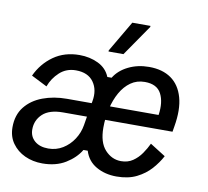

<svg xmlns="http://www.w3.org/2000/svg" viewBox="-79 -787 958 886"><g transform="rotate(10 400.0 -344.0)"><path d="M174.2 11.7Q129.2 11.7 92.1 -5.4Q55 -22.5 32.5 -54.2Q10 -85.8 10 -129.2Q10 -186.7 40.4 -225Q70.8 -263.3 122.1 -282.5Q173.3 -301.7 235 -301.7H350.8L352.5 -310.8Q362.5 -365 336.2 -401.7Q310 -438.3 253.3 -438.3Q208.3 -438.3 177.1 -409.6Q145.8 -380.8 131.7 -341.7L57.5 -379.2Q85 -438.3 136.2 -474.6Q187.5 -510.8 257.5 -510.8Q305.8 -510.8 345.4 -491.7Q385 -472.5 400.8 -433.3H420.8Q443.3 -470 486.7 -491.2Q530 -512.5 583.3 -512.5Q645.8 -512.5 686.7 -483.8Q727.5 -455 743.3 -399.2Q759.2 -343.3 745 -261.7L740.8 -236.7H392.5L402.5 -301.7H664.2Q673.3 -362.5 652.9 -401.7Q632.5 -440.8 575.8 -440.8Q538.3 -440.8 510 -420.8Q481.7 -400.8 462.5 -366.7Q443.3 -332.5 433.3 -289.6Q423.3 -246.7 423.3 -200Q423.3 -130.8 455 -96.2Q486.7 -61.7 530 -61.7Q561.7 -61.7 585 -77.5Q608.3 -93.3 625 -117.5Q641.7 -141.7 652.5 -165L725 -119.2Q708.3 -87.5 681.7 -57.5Q655 -27.5 615.8 -7.9Q576.7 11.7 521.7 11.7Q467.5 11.7 426.2 -12.1Q385 -35.8 370.8 -82.5H350.8Q327.5 -43.3 282.5 -15.8Q237.5 11.7 174.2 11.7ZM189.2 -60.8Q226.7 -60.8 257.1 -79.6Q287.5 -98.3 307.5 -129.2Q327.5 -160 333.3 -195.8L340 -236.7H228.3Q164.2 -236.7 132.9 -207.5Q101.7 -178.3 101.7 -135Q101.7 -101.7 125.4 -81.2Q149.2 -60.8 189.2 -60.8ZM385.8 -550V-555L470.8 -700H555.8V-695L455.8 -550Z"/></g></svg>

Font: Familjen Grotesk
Style: Italic
Weight: 400
Italic angle: -9.46201°
Designer: Anders Wikstroem, Jonas Baeckman, Matilda Gysing, Kristian Moeller
Foundry: Familjen STHLM AB
Version: Version 2.000